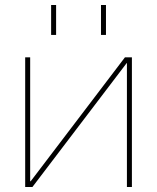

<svg xmlns="http://www.w3.org/2000/svg" viewBox="-20 -750 630 770"><path d="M101 -520V-23H103L481 -520H509V0H489V-497H488L110 0H81V-520ZM385 -610V-730H405V-610ZM185 -610V-730H205V-610Z"/></svg>

Font: M PLUS 1p Thin
Style: Regular
Weight: 250
Version: Version 1.062